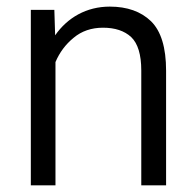

<svg xmlns="http://www.w3.org/2000/svg" viewBox="-20 -558 591 578"><path d="M290 -474.6C326.2 -474.6 354.5 -465.3 375 -446.3C395 -427.2 405.3 -393.6 405.3 -345.7V0H480V-345.2C480 -415 464.8 -464.4 434.6 -494.1C404.3 -523.4 362.8 -538.1 310.5 -538.1C240.2 -538.1 183.1 -504.9 146 -451.7L143.6 -528.3H72.8V0H147V-371.1C159.2 -399.9 177.2 -424.3 201.7 -444.3C225.6 -464.4 255.4 -474.6 290 -474.6Z"/></svg>

Font: Vazirmatn Light
Style: Regular
Weight: 300
Designer: Saber Rastikerdar
Foundry: Saber Rastikerdar
Version: Version 33.003